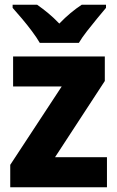

<svg xmlns="http://www.w3.org/2000/svg" viewBox="-20 -786 493 806"><path d="M429 0H23V-94L239 -423H35V-549H420V-446L211 -126H429ZM147 -606Q135 -627 114.5 -654.5Q94 -682 72 -708Q50 -734 33 -753V-766H136Q159 -750 182 -731Q205 -712 229 -687Q253 -712 276.5 -731.5Q300 -751 323 -766H425V-753Q409 -734 387.5 -708Q366 -682 345 -655Q324 -628 311 -606Z"/></svg>

Font: Noto Sans Ethiopic SemiCondensed ExtraBold
Style: Regular
Weight: 800
Width: 4
Designer: Monotype Design Team
Foundry: Monotype Imaging Inc.
Version: Version 2.102; ttfautohint (v1.8.4.7-5d5b)